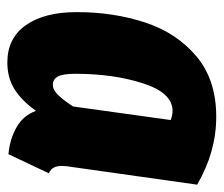

<svg xmlns="http://www.w3.org/2000/svg" viewBox="-63 -528 609 523"><g transform="rotate(90 241.5 -266.5)"><path d="M483 -499 435 -159Q432 -143 432 -130Q432 -117 436.5 -108.5Q441 -100 452 -95L400 15Q358 11 326 -7.5Q294 -26 282 -60Q254 -21 223 -1.5Q192 18 150 18Q84 18 48.5 -32.5Q13 -83 13 -171Q13 -272 41.5 -358Q70 -444 134 -497.5Q198 -551 298 -551Q394 -551 483 -499ZM181 -167Q181 -133 188.5 -119.5Q196 -106 211 -106Q225 -106 239 -120.5Q253 -135 270 -161L307 -427Q294 -432 282 -432Q233 -432 207 -351.5Q181 -271 181 -167Z"/></g></svg>

Font: Fira Sans Extra Condensed ExtraBold
Style: Italic
Weight: 800
Width: 3
Italic angle: -8°
Designer: Carrois Corporate & Edenspiekermann AG
Foundry: Carrois Corporate GbR & Edenspiekermann AG
Version: Version 4.203